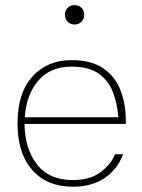

<svg xmlns="http://www.w3.org/2000/svg" viewBox="-20 -722 552 748"><path d="M75.7 -239.3H470.2Q471.7 -311 450.7 -367.2Q429.7 -423.3 382.8 -455.6Q335.9 -487.8 259.3 -487.8Q164.1 -487.8 106.2 -423.8Q48.3 -359.9 48.3 -241.7Q48.3 -124.5 105.7 -59.6Q163.1 5.4 264.2 5.4Q336.4 5.4 386.7 -27.8Q437 -61 459.5 -121.1H428.2Q412.1 -81.1 371.1 -50.8Q330.1 -20.5 264.2 -20.5Q171.4 -20.5 123.8 -82Q76.2 -143.6 75.7 -239.3ZM76.7 -265.1Q82 -352.1 128.7 -407.2Q175.3 -462.4 259.3 -462.4Q325.2 -462.4 363.3 -436Q401.4 -409.7 419.2 -365Q437 -320.3 440.9 -265.1ZM232.9 -664.6Q232.9 -648.9 243.4 -637.7Q253.9 -626.5 270.5 -626.5Q287.6 -626.5 297.9 -637.7Q308.1 -648.9 308.1 -664.6Q308.1 -680.2 297.9 -691.2Q287.6 -702.1 270.5 -702.1Q253.9 -702.1 243.4 -691.2Q232.9 -680.2 232.9 -664.6Z"/></svg>

Font: Estedad VF
Style: Regular
Weight: 100
Designer: Amin Abedi
Version: Version 7.3